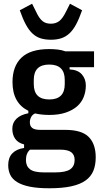

<svg xmlns="http://www.w3.org/2000/svg" viewBox="-20 -797 540 1029"><path d="M493 46Q493 87 480.5 118Q468 149 439 170Q410 191 362 201.5Q314 212 244 212Q182 212 140 203.5Q98 195 72 179Q46 163 35 140Q24 117 24 88Q24 48 46 25Q68 2 109 -4V-23Q77 -31 61.5 -53Q46 -75 46 -107Q46 -139 68 -160.5Q90 -182 132 -190V-203Q47 -245 47 -357Q47 -442 95 -488Q143 -534 244 -534Q267 -534 289 -531.5Q311 -529 330 -522H484V-437H353V-425Q397 -423 418.5 -398.5Q440 -374 440 -339Q440 -306 428.5 -277Q417 -248 393 -227Q369 -206 332 -193.5Q295 -181 245 -181Q203 -181 168 -189Q154 -183 147 -170Q140 -157 140 -141Q140 -121 153 -111Q166 -101 196 -101H329Q418 -101 455.5 -63Q493 -25 493 46ZM244 -264Q327 -264 327 -346V-369Q327 -451 244 -451Q161 -451 161 -369V-346Q161 -264 244 -264ZM380 60Q380 33 362 19Q344 5 302 5H141Q119 24 119 61Q119 93 140.5 110Q162 127 216 127H275Q332 127 356 110.5Q380 94 380 60ZM253 -584Q222 -584 198 -591.5Q174 -599 154.5 -617Q135 -635 118.5 -665.5Q102 -696 86 -742L152 -777L172 -737Q181 -717 190 -704Q199 -691 208.5 -683.5Q218 -676 229 -673Q240 -670 253 -670Q279 -670 297.5 -684Q316 -698 335 -737L355 -777L420 -742Q404 -696 387.5 -665.5Q371 -635 351 -617Q331 -599 307 -591.5Q283 -584 253 -584Z"/></svg>

Font: IBM Plex Sans Condensed SemiBold
Style: Regular
Weight: 600
Width: 3
Designer: Mike Abbink, Paul van der Laan, Pieter van Rosmalen
Foundry: Bold Monday
Version: Version 1.3